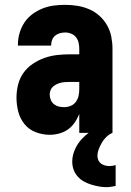

<svg xmlns="http://www.w3.org/2000/svg" viewBox="-20 -548 540 792"><path d="M185 8Q156 8 128 -2.5Q100 -13 81.5 -35.5Q63 -58 55.5 -87Q48 -116 48 -145Q48 -172 54.5 -198.5Q61 -225 76.5 -247Q92 -269 115 -284.5Q138 -300 163.5 -309Q189 -318 215.5 -321Q242 -324 269 -324H307V-347Q307 -360 304 -372.5Q301 -385 293.5 -394.5Q286 -404 274 -409Q262 -414 249 -414Q238 -414 227 -411Q216 -408 207.5 -401Q199 -394 195 -383.5Q191 -373 191 -362V-360H54V-366Q54 -389 61 -412.5Q68 -436 81 -455.5Q94 -475 113.5 -489.5Q133 -504 155.5 -513Q178 -522 201.5 -525Q225 -528 249 -528Q274 -528 299 -524Q324 -520 347.5 -510Q371 -500 390 -483Q409 -466 421.5 -444Q434 -422 439 -397Q444 -372 444 -347V0H307V-78Q300 -60 288.5 -43Q277 -26 261 -14.5Q245 -3 225 2.5Q205 8 185 8ZM246 -106Q259 -106 272 -111.5Q285 -117 293 -128Q301 -139 304 -152.5Q307 -166 307 -180V-210H269Q260 -210 250.5 -209.5Q241 -209 232 -207Q223 -205 214.5 -201Q206 -197 199 -191Q192 -185 188.5 -176Q185 -167 185 -158Q185 -147 189.5 -136Q194 -125 203 -118Q212 -111 223 -108.5Q234 -106 246 -106ZM419 224Q403 224 387 221Q371 218 355 213Q339 208 325 200Q311 192 300 179.5Q289 167 283.5 151.5Q278 136 278 119Q278 99 285 79Q292 59 304 42Q316 25 332 11Q348 -3 366 -13.5Q384 -24 403.5 -30.5Q423 -37 444 -40V0Q430 6 419 16.5Q408 27 400.5 40Q393 53 387.5 67Q382 81 382 96Q382 105 386 113.5Q390 122 397 127Q404 132 413 134.5Q422 137 431 137Q437 137 443.5 136Q450 135 457 133V219Q447 221 438 222.5Q429 224 419 224Z"/></svg>

Font: Iosevka Term Curly Heavy
Style: Regular
Weight: 900
Designer: Belleve Invis
Foundry: Belleve Invis
Version: Version 32.3.0